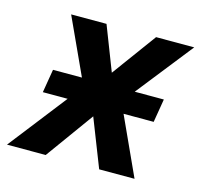

<svg xmlns="http://www.w3.org/2000/svg" viewBox="-113 -580 698 666"><g transform="rotate(15 236.0 -247.0)"><path d="M-34 0 188 -285 189 -222 64 -494H191L262 -311H235L369 -494H506L292 -223L295 -282L424 0H297L221 -194L246 -195L105 0ZM39 -208 53 -292H451L437 -208Z"/></g></svg>

Font: Nunito Sans 10pt Condensed
Style: Bold Italic
Weight: 700
Width: 3
Italic angle: -9°
Designer: Vernon Adams
Foundry: Vernon Adams
Version: Version 3.101;gftools[0.9.27]